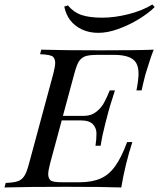

<svg xmlns="http://www.w3.org/2000/svg" viewBox="-54 -827 703 847"><path d="M-34.2 0 -28.8 -20Q7.8 -21.5 25.4 -27.8Q43 -34.2 53.7 -51.3Q64.5 -68.4 74.2 -106L181.2 -502Q189.5 -534.2 189.5 -549.8Q189.5 -565.4 180.7 -575.7Q171.9 -585.9 123 -587.9L127.9 -607.9Q222.2 -605 390.1 -605Q558.1 -605 624 -607.9Q609.4 -571.3 587.9 -500L585 -488.8Q574.2 -445.8 570.8 -428.2H547.9Q557.1 -473.6 557.1 -502.9Q557.1 -532.2 546.4 -549.8Q525.9 -584.5 450.2 -585H377Q340.8 -585 323.2 -579.1Q305.7 -573.2 294.4 -556.6Q283.7 -539.6 273.9 -502L223.6 -315.9H316.9Q348.6 -315.9 371.1 -334Q393.6 -352.1 405.3 -374.5Q417.5 -397 430.2 -428.2H453.1Q427.7 -351.6 417 -306.2L410.6 -282.2Q397 -230.5 390.1 -184.1H367.2Q371.6 -212.4 371.6 -236.8Q372.1 -260.7 356.4 -278.3Q340.8 -295.9 300.8 -295.9H218.3L167 -106Q158.7 -74.2 158.7 -58.6Q158.7 -43 167.5 -32.7Q176.3 -22.5 226.1 -22.9H298.8Q353.5 -23.4 390.6 -40Q427.7 -56.6 454.6 -94.7Q481.9 -132.8 506.8 -200.2H529.8Q498 -102.5 481 0Q411.1 -2.9 236.3 -2.9Q61.5 -2.9 -34.2 0ZM307.1 -697.3Q244.1 -727.1 229.5 -797.9L245.6 -803.2Q271 -772.5 306.2 -760.7Q341.8 -749 396.5 -749Q451.2 -749 511.7 -764.2Q572.3 -779.3 618.2 -807.1L628.4 -795.9Q601.6 -769 558.6 -742.7Q515.6 -716.3 467.8 -699.2Q420.9 -682.1 379.9 -682.1Q338.9 -682.1 307.1 -697.3Z"/></svg>

Font: PlayfairDisplaySC-Italic
Style: Italic
Weight: 400
Italic angle: -14°
Designer: Claus Eggers Sørensen
Foundry: Claus Eggers Sørensen
Version: Version 1.004;PS 001.004;hotconv 1.0.70;makeotf.lib2.5.58329